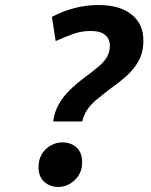

<svg xmlns="http://www.w3.org/2000/svg" viewBox="-20 -729 600 762"><path d="M191 -247Q196 -283 211.5 -312Q227 -341 253.5 -368Q280 -395 319 -424Q352 -448 373.5 -467Q395 -486 405.5 -504.5Q416 -523 416 -548Q416 -574 397.5 -590Q379 -606 340 -606Q305 -606 274 -595.5Q243 -585 201 -566L186 -662Q227 -684 274 -696.5Q321 -709 371 -709Q415 -709 448 -699Q481 -689 503.5 -670.5Q526 -652 537.5 -626.5Q549 -601 549 -568Q549 -522 530.5 -488Q512 -454 481.5 -427Q451 -400 414 -374Q384 -351 362.5 -333Q341 -315 327.5 -295.5Q314 -276 306 -247ZM211 13Q179 13 156 -7Q133 -27 133 -66Q133 -96 146.5 -118Q160 -140 182 -152Q204 -164 227 -164Q261 -164 283.5 -144Q306 -124 306 -85Q306 -42 277 -14.5Q248 13 211 13Z"/></svg>

Font: Ubuntu Sans Mono SemiBold
Style: Italic
Weight: 600
Italic angle: -13.5°
Monospace: yes
Designer: Dalton Maag Ltd
Foundry: Dalton Maag Ltd
Version: Version 1.006